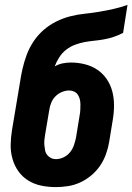

<svg xmlns="http://www.w3.org/2000/svg" viewBox="-20 -755 540 783"><path d="M207 8Q177 8 148 2Q119 -4 95 -19Q71 -34 55 -56.5Q39 -79 31 -107Q23 -135 23.5 -164.5Q24 -194 29 -225L61 -416Q65 -444 71.5 -473Q78 -502 88.5 -530.5Q99 -559 116.5 -585.5Q134 -612 157.5 -632.5Q181 -653 209 -667Q237 -681 266.5 -688.5Q296 -696 325.5 -699Q355 -702 384.5 -707Q414 -712 443 -718.5Q472 -725 500 -735L482 -621Q463 -611 443.5 -604.5Q424 -598 404.5 -594.5Q385 -591 365 -589Q345 -587 325.5 -583.5Q306 -580 286 -572.5Q266 -565 249.5 -552Q233 -539 221.5 -521Q210 -503 203 -484Q218 -493 235 -496.5Q252 -500 269 -500Q298 -500 326 -493Q354 -486 377 -470.5Q400 -455 415.5 -432Q431 -409 438 -382Q445 -355 445 -325.5Q445 -296 440 -267L425 -175Q421 -151 412 -126Q403 -101 388 -79Q373 -57 352 -39.5Q331 -22 307 -11Q283 0 257.5 4Q232 8 207 8ZM208 -106Q224 -106 239.5 -113.5Q255 -121 265.5 -134Q276 -147 281.5 -163Q287 -179 290 -194L305 -286Q307 -296 307.5 -307Q308 -318 308 -329Q308 -340 305.5 -350Q303 -360 297.5 -368.5Q292 -377 282.5 -381.5Q273 -386 262 -386Q248 -386 233 -380Q218 -374 206.5 -362.5Q195 -351 189 -336Q183 -321 181 -307L164 -206Q162 -195 161 -184Q160 -173 161 -162.5Q162 -152 164 -141.5Q166 -131 172.5 -123Q179 -115 188 -110.5Q197 -106 208 -106Z"/></svg>

Font: Iosevka SS18 Heavy
Style: Italic
Weight: 900
Italic angle: -9°
Monospace: yes
Designer: Belleve Invis
Foundry: Belleve Invis
Version: Version 25.1.1; ttfautohint (v1.8.4)